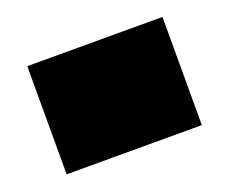

<svg xmlns="http://www.w3.org/2000/svg" viewBox="-57 -333 496 417"><g transform="rotate(-20 191.0 -125.0)"><path d="M35.6 0V-250H348.1V0Z"/></g></svg>

Font: Holtwood One SC
Style: Regular
Weight: 400
Designer: Vernon Adams
Foundry: Vernon Adams
Version: Version 1.100; ttfautohint (v1.8.4.7-5d5b)